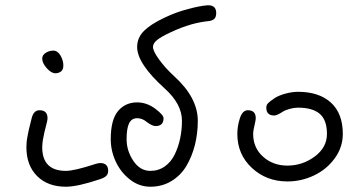

<svg xmlns="http://www.w3.org/2000/svg" viewBox="-20 -708 1360 728"><path d="M80.1 -149.9Q80.1 -160.2 81.1 -169.9Q82 -179.7 84.7 -193.1Q87.4 -206.5 88.6 -212.9Q89.8 -219.2 94.5 -237.5Q99.1 -255.9 100.1 -259.8Q107.4 -290 129.9 -290Q160.2 -290 160.2 -259.8Q160.2 -253.9 158.2 -246.1Q157.2 -241.7 153.6 -227.5Q149.9 -213.4 148.9 -208.7Q147.9 -204.1 145.8 -193.6Q143.6 -183.1 142.6 -177.5Q141.6 -171.9 140.9 -164.1Q140.1 -156.2 140.1 -149.9Q140.1 -60.1 230 -60.1Q261.7 -60.1 340.8 -85.9Q352.5 -89.8 359.9 -89.8Q390.1 -89.8 390.1 -60.1Q390.1 -48.3 383.1 -41.3Q376 -34.2 359.9 -28.8Q274.4 0 230 0Q161.1 0 120.6 -40.5Q80.1 -81.1 80.1 -149.9ZM140.1 -485.8Q140.1 -499.5 153.6 -507.8Q167 -516.1 182.1 -516.1Q198.7 -516.1 209.5 -497.3Q220.2 -478.5 220.2 -460Q220.2 -443.8 211.2 -437Q202.1 -430.2 189.9 -430.2Q174.3 -430.2 157.2 -449.5Q140.1 -468.8 140.1 -485.8Z M399.9 -180.2Q399.9 -253.9 427.5 -286.9Q455.1 -319.8 500 -319.8Q537.1 -319.8 569.8 -294.9Q600.1 -272 600.1 -259.8Q600.1 -230 569.8 -230Q557.1 -230 535.6 -246.1Q519.5 -259.8 500 -259.8Q479 -259.8 469.5 -240.5Q460 -221.2 460 -180.2Q460 -136.2 485.6 -98.1Q511.2 -60.1 549.8 -60.1Q581.1 -60.1 605 -77.1Q628.9 -94.2 642.6 -122.6Q656.2 -150.9 663.1 -183.3Q669.9 -215.8 669.9 -250Q669.9 -314 604 -373Q500 -466.8 500 -529.8Q500 -564.9 525.6 -590.6Q551.3 -616.2 604 -641.1Q648.9 -662.6 693.8 -673.8Q735.8 -685.5 767.1 -688H770Q799.8 -688 799.8 -658.2Q799.8 -643.6 792.5 -636.5Q785.2 -629.4 770 -627.9Q740.7 -625 708 -616.2Q667 -604.5 627.9 -585.9Q591.8 -569.3 575.9 -556.6Q560.1 -543.9 560.1 -529.8Q560.1 -514.2 583.7 -481.7Q607.4 -449.2 640.6 -418.9Q730 -337.4 730 -250Q730 -202.1 719 -158.4Q708 -114.7 686.8 -78.9Q665.5 -43 630.1 -21.5Q594.7 0 549.8 0Q507.8 0 472.9 -27.1Q438 -54.2 418.9 -95.2Q399.9 -136.2 399.9 -180.2Z M879.9 -200.2Q879.9 -230 889.6 -259.8Q899.4 -290 919.9 -290Q949.7 -290 949.7 -259.8Q949.7 -252.9 946.8 -241.2Q939.9 -212.9 939.9 -200.2Q939.9 -147.5 977.5 -113.8Q1015.1 -80.1 1069.8 -80.1Q1127 -80.1 1173.3 -114.5Q1219.7 -148.9 1219.7 -200.2Q1219.7 -252.9 1192.4 -276.4Q1165 -299.8 1109.9 -299.8Q1095.2 -299.8 1078.4 -295.2Q1061.5 -290.5 1051.8 -284.2Q1029.8 -270 1020 -270Q989.7 -270 989.7 -299.8Q989.7 -309.6 996.1 -316.4Q1002.4 -323.2 1020 -335Q1035.6 -345.7 1061.5 -352.8Q1087.4 -359.9 1109.9 -359.9Q1189.9 -359.9 1234.9 -318.8Q1279.8 -277.8 1279.8 -200.2Q1279.8 -149.4 1249 -107.4Q1218.3 -65.4 1170.4 -42.7Q1122.6 -20 1069.8 -20Q990.2 -20 935.1 -71.3Q879.9 -122.6 879.9 -200.2Z"/></svg>

Font: Pecita
Style: Book
Weight: 400
Width: 6
Version: Version 3.4.1